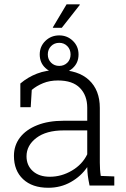

<svg xmlns="http://www.w3.org/2000/svg" viewBox="-20 -864 588 894"><path d="M205.1 10.3Q129.9 10.3 87.4 -29.8Q44.9 -69.8 44.9 -138.2Q44.9 -187 73.2 -223.9Q101.6 -260.7 153.6 -281.2Q205.6 -301.8 276.9 -301.8H386.2V-362.3Q386.2 -419.4 352.3 -454.3Q318.4 -489.3 250 -489.3Q211.4 -489.3 180.9 -476.8Q150.4 -464.4 127.9 -445.3L123 -364.7H74.7V-475.1Q108.9 -504.4 152.3 -521.2Q195.8 -538.1 251 -538.1Q344.2 -538.1 394.5 -491.2Q444.8 -444.3 444.8 -361.3V-106.4Q444.8 -90.8 445.8 -75.4Q446.8 -60.1 449.2 -44.9L512.2 -42.5V0H397Q391.1 -28.8 388.9 -46.4Q386.7 -64 386.2 -85.9Q357.4 -43.5 310.1 -16.6Q262.7 10.3 205.1 10.3ZM211.9 -41Q266.1 -41 314.7 -69.6Q363.3 -98.1 386.2 -145.5V-256.8H276.4Q195.3 -256.8 149.4 -221.9Q103.5 -187 103.5 -136.2Q103.5 -93.8 132.8 -67.4Q162.1 -41 211.9 -41ZM255.9 -522.9Q217.8 -522.9 191.4 -547.4Q165 -571.8 165 -610.4Q165 -647.9 191.4 -673.6Q217.8 -699.2 255.9 -699.2Q293 -699.2 319.3 -673.8Q345.7 -648.4 345.7 -610.4Q345.7 -571.8 319.3 -547.4Q293 -522.9 255.9 -522.9ZM255.9 -557.1Q278.3 -557.1 293.5 -572Q308.6 -586.9 308.6 -610.4Q308.6 -633.8 293.5 -649.2Q278.3 -664.6 255.9 -664.6Q232.9 -664.6 217.8 -649.2Q202.6 -633.8 202.6 -610.4Q202.6 -587.4 217.8 -572.3Q232.9 -557.1 255.9 -557.1ZM225.6 -735.8 290 -843.8H350.6L351.6 -841.3L267.6 -734.4H228.5Z"/></svg>

Font: Roboto Slab LO Light
Style: Regular
Weight: 300
Designer: Google
Version: Version 2.000